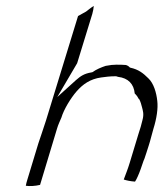

<svg xmlns="http://www.w3.org/2000/svg" viewBox="-20 -687 551 647"><path d="M72 -81C70 -74 68 -68 67 -61C79 -59 99 -60 115 -64L172 -253C176 -267 182 -279 187 -291C195 -318 218 -356 238 -379C259 -403 284 -421 321 -426C335 -428 351 -430 368 -430H372L374 -429C374 -429 376 -429 378 -428C412 -424 431 -404 434 -372C436 -370 439 -367 442 -363L448 -353H449C453 -346 457 -333 459 -324C461 -315 466 -303 460 -282C457 -268 452 -252 447 -237L417 -138C411 -118 404 -101 397 -82C406 -79 420 -76 435 -75C440 -82 448 -100 454 -117L464 -146L465 -148L467 -153C472 -167 476 -181 481 -196C487 -214 491 -233 497 -253C508 -288 513 -322 510 -347C507 -375 498 -406 480 -423C463 -440 447 -453 419 -459L417 -460C414 -464 408 -467 404 -468C393 -469 382 -469 372 -469C360 -469 353 -468 336 -465C321 -460 304 -453 292 -444L288 -443C264 -439 252 -431 236 -417L173 -360L240 -474L291 -640C294 -650 295 -658 296 -667C286 -661 278 -654 270 -648L243 -633L135 -281C127 -255 116 -225 109 -203Z"/></svg>

Font: SolarCharger
Style: 152
Weight: 100
Designer: Mew Too
Foundry: Cannot Into Space Fonts/KineticPlasma Fonts
Version: Version 1.100